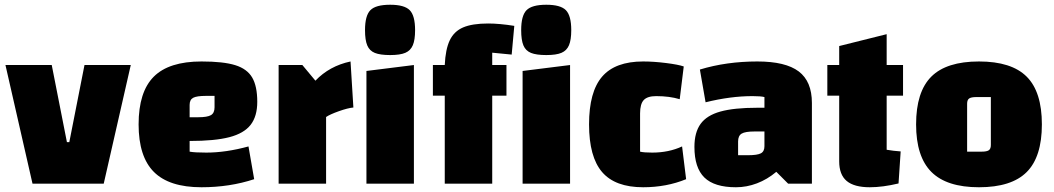

<svg xmlns="http://www.w3.org/2000/svg" viewBox="-20 -774 4440 809"><path d="M198 -500 262 -175H272L336 -500H531L417 0H117L3 -500Z M1027 -157 1051 -19Q948 15 829 15Q693 15 628.5 -49.5Q564 -114 564 -250Q564 -387 628 -451Q692 -515 829 -515Q921 -515 971 -499.5Q1021 -484 1042.5 -447.5Q1064 -411 1064 -345Q1064 -284 1036 -248Q1008 -212 946.5 -196Q885 -180 779 -180V-135Q800 -131 849 -131Q932 -131 1027 -157ZM779 -332V-280H815Q854 -280 869 -289Q884 -298 884 -322V-370H848Q809 -370 794 -362Q779 -354 779 -332Z M1309 -434Q1368 -496 1457 -515L1469 -321Q1446 -319 1408 -305.5Q1370 -292 1354 -281V0H1154V-500H1254Z M1518 0ZM1724 -500V0H1524V-475ZM1518 -647Q1518 -708 1540.5 -731Q1563 -754 1624 -754Q1684 -754 1706.5 -731Q1729 -708 1729 -647Q1729 -606 1719.5 -583.5Q1710 -561 1688 -551.5Q1666 -542 1624 -542Q1582 -542 1559.5 -551Q1537 -560 1527.5 -582.5Q1518 -605 1518 -647Z M1804 0ZM2054 -552V-500H2114V-371H2054V0H1854V-371H1804V-500H1854Q1857 -566 1875 -604Q1893 -642 1931.5 -658.5Q1970 -675 2037 -675Q2084 -675 2147 -665L2136 -544ZM2382 -500V0H2182V-475ZM2176 -647Q2176 -708 2198.5 -731Q2221 -754 2282 -754Q2342 -754 2364.5 -731Q2387 -708 2387 -647Q2387 -606 2377.5 -583.5Q2368 -561 2346 -551.5Q2324 -542 2282 -542Q2240 -542 2217.5 -551Q2195 -560 2185.5 -582.5Q2176 -605 2176 -647Z M2462 -250Q2462 -387 2517 -451Q2572 -515 2690 -515Q2734 -515 2786 -508.5Q2838 -502 2861 -494L2844 -356Q2801 -369 2745 -369Q2708 -369 2692.5 -352.5Q2677 -336 2677 -296V-135Q2693 -131 2728 -131Q2798 -131 2854 -157L2871 -19Q2788 15 2690 15Q2572 15 2517 -49Q2462 -113 2462 -250Z M3401 -340V0H3301L3251 -50Q3213 -18 3169.5 -1.5Q3126 15 3081 15Q2990 15 2948 -26Q2906 -67 2906 -155Q2906 -216 2932 -252Q2958 -288 3015.5 -304Q3073 -320 3171 -320H3201V-365Q3186 -369 3151 -369Q3058 -369 2953 -343L2929 -481Q3041 -515 3171 -515Q3290 -515 3345.5 -473Q3401 -431 3401 -340ZM3201 -158V-220H3159Q3120 -220 3105 -211Q3090 -202 3090 -178V-120H3132Q3171 -120 3186 -128Q3201 -136 3201 -158Z M3716 -371V-143Q3745 -138 3775 -136L3766 -1Q3699 15 3645 15Q3579 15 3547.5 -11.5Q3516 -38 3516 -94V-371H3466V-500H3516V-580L3716 -630V-500H3785V-371Z M3840 -250Q3840 -387 3904 -451Q3968 -515 4105 -515Q4242 -515 4306 -451Q4370 -387 4370 -250Q4370 -113 4306 -49Q4242 15 4105 15Q3969 15 3904.5 -49.5Q3840 -114 3840 -250ZM4116 -135Q4138 -135 4146.5 -141Q4155 -147 4155 -163V-365H4094Q4072 -365 4063.5 -359Q4055 -353 4055 -337V-135Z"/></svg>

Font: Changa Black
Style: Regular
Weight: 900
Designer: Eduardo Rodriguez Tunni
Foundry: Eduardo Rodriguez Tunni
Version: Version 2.001; ttfautohint (v1.5.10-5e6f)